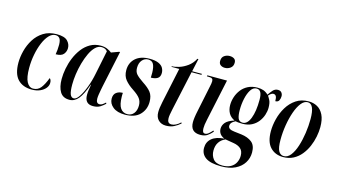

<svg xmlns="http://www.w3.org/2000/svg" viewBox="-105 -1144 3108 1766"><g transform="rotate(15 1449.5 -260.5)"><path d="M214 9Q128 9 80 -41.5Q32 -92 32 -199Q32 -253 47.5 -313Q63 -373 95.5 -425Q128 -477 180.5 -510Q233 -543 307 -543Q380 -543 409 -513.5Q438 -484 438 -445Q438 -413 417.5 -387.5Q397 -362 343 -362Q347 -383 349 -406.5Q351 -430 351 -456Q350 -499 336 -515.5Q322 -532 297 -532Q264 -532 235.5 -501.5Q207 -471 185.5 -419.5Q164 -368 152 -305Q140 -242 140 -178Q140 -88 162.5 -45.5Q185 -3 224 -3Q268 -3 295.5 -37.5Q323 -72 347 -136Q353 -132 358 -122Q363 -112 363 -93Q363 -68 344.5 -44.5Q326 -21 292.5 -6Q259 9 214 9Z M572 10Q510 10 482.5 -35.5Q455 -81 455 -157Q455 -204 465 -257Q475 -310 496 -361Q517 -412 549 -454Q581 -496 625 -521Q669 -546 725 -546Q760 -546 786.5 -534.5Q813 -523 830 -509L901 -535H910L837 -191Q834 -176 829.5 -153Q825 -130 821.5 -107Q818 -84 818 -68Q818 -22 851 -22Q865 -22 878 -30.5Q891 -39 906 -53L911 -43Q893 -25 866 -7.5Q839 10 797 10Q718 10 718 -76Q718 -100 721.5 -123.5Q725 -147 730 -175H727Q693 -77 657 -33.5Q621 10 572 10ZM608 -13Q632 -13 658 -51.5Q684 -90 707.5 -152Q731 -214 745 -285L791 -510Q780 -524 765.5 -529.5Q751 -535 735 -535Q703 -535 676 -508.5Q649 -482 628 -437.5Q607 -393 592 -339.5Q577 -286 569.5 -232.5Q562 -179 562 -134Q562 -69 573 -41Q584 -13 608 -13Z M1100 10Q1027 10 986.5 -22.5Q946 -55 946 -102Q946 -142 970.5 -160.5Q995 -179 1032 -179Q1031 -170 1031 -161Q1031 -152 1031 -143Q1032 -67 1055.5 -33.5Q1079 0 1121 0Q1159 0 1182 -28.5Q1205 -57 1205 -104Q1205 -143 1185 -170.5Q1165 -198 1115 -231Q1067 -262 1037.5 -298Q1008 -334 1008 -389Q1008 -460 1056 -503Q1104 -546 1189 -546Q1243 -546 1274.5 -532Q1306 -518 1318.5 -495.5Q1331 -473 1331 -448Q1331 -411 1307.5 -396Q1284 -381 1244 -381Q1244 -394 1244.5 -405.5Q1245 -417 1245 -428Q1244 -481 1229.5 -508.5Q1215 -536 1178 -536Q1145 -536 1121.5 -509Q1098 -482 1098 -435Q1098 -398 1118.5 -375Q1139 -352 1185 -321Q1238 -287 1264.5 -253.5Q1291 -220 1291 -162Q1291 -89 1243 -39.5Q1195 10 1100 10Z M1491 10Q1447 10 1419.5 -17Q1392 -44 1392 -92Q1392 -112 1395 -135Q1398 -158 1405 -191L1476 -526H1402L1403 -532Q1432 -532 1472 -544.5Q1512 -557 1550.5 -585Q1589 -613 1613 -659H1623L1596 -536H1689L1687 -526H1593L1511 -149Q1504 -116 1501 -97.5Q1498 -79 1498 -63Q1498 -39 1507.5 -26.5Q1517 -14 1539 -14Q1558 -14 1580.5 -25.5Q1603 -37 1622 -56L1627 -47Q1600 -23 1567.5 -6.5Q1535 10 1491 10Z M1877 -644Q1854 -644 1837 -656Q1820 -668 1820 -694Q1820 -729 1843 -745Q1866 -761 1895 -761Q1919 -761 1936.5 -750Q1954 -739 1954 -712Q1954 -679 1930.5 -661.5Q1907 -644 1877 -644ZM1818 10Q1724 10 1724 -86Q1724 -104 1727.5 -131.5Q1731 -159 1740 -200L1791 -446Q1794 -460 1796 -472Q1798 -484 1798 -496Q1798 -512 1788.5 -519Q1779 -526 1750 -526H1739L1741 -536H1928L1844 -143Q1837 -113 1834.5 -92.5Q1832 -72 1832 -57Q1832 -37 1837.5 -24.5Q1843 -12 1859 -12Q1875 -12 1892.5 -26.5Q1910 -41 1926 -60L1933 -51Q1911 -25 1885.5 -7.5Q1860 10 1818 10Z M2079 240Q1978 240 1931 207.5Q1884 175 1884 116Q1884 59 1925 25Q1966 -9 2043 -14Q2012 -27 1998.5 -47.5Q1985 -68 1985 -94Q1985 -126 2007.5 -153Q2030 -180 2090 -199Q2050 -218 2032 -251Q2014 -284 2014 -327Q2014 -365 2026.5 -403.5Q2039 -442 2064 -474.5Q2089 -507 2127.5 -526.5Q2166 -546 2217 -546Q2249 -546 2273.5 -537.5Q2298 -529 2321 -507Q2336 -530 2355.5 -552.5Q2375 -575 2403 -575Q2427 -575 2438.5 -560.5Q2450 -546 2450 -526Q2450 -505 2441 -486.5Q2432 -468 2406 -468Q2406 -502 2397.5 -515.5Q2389 -529 2372 -529Q2352 -529 2328 -500Q2337 -488 2349.5 -463.5Q2362 -439 2362 -393Q2362 -360 2350.5 -324.5Q2339 -289 2315 -258Q2291 -227 2254 -208Q2217 -189 2166 -189Q2141 -189 2124.5 -191Q2108 -193 2101 -195Q2076 -182 2065.5 -169.5Q2055 -157 2055 -141Q2055 -122 2070.5 -112.5Q2086 -103 2116 -100L2184 -92Q2246 -84 2284 -54Q2322 -24 2322 43Q2322 98 2294 142.5Q2266 187 2212.5 213.5Q2159 240 2079 240ZM2166 -199Q2211 -199 2237 -266Q2263 -333 2263 -442Q2263 -492 2250 -514Q2237 -536 2211 -536Q2178 -536 2156 -501.5Q2134 -467 2122.5 -414.5Q2111 -362 2111 -306Q2111 -255 2122 -227Q2133 -199 2166 -199ZM2088 230Q2136 230 2167.5 212Q2199 194 2214 164Q2229 134 2229 100Q2229 55 2203.5 32.5Q2178 10 2133 3L2055 -10Q2017 6 1995.5 38Q1974 70 1974 118Q1974 164 2000 197Q2026 230 2088 230Z M2607 10Q2531 10 2484.5 -39.5Q2438 -89 2438 -191Q2438 -247 2453.5 -308.5Q2469 -370 2501.5 -424Q2534 -478 2584.5 -512Q2635 -546 2705 -546Q2750 -546 2787 -525.5Q2824 -505 2846 -460.5Q2868 -416 2868 -344Q2868 -301 2858.5 -252.5Q2849 -204 2829 -157.5Q2809 -111 2778 -73Q2747 -35 2704.5 -12.5Q2662 10 2607 10ZM2612 0Q2648 0 2676 -36Q2704 -72 2723 -131Q2742 -190 2752 -259Q2762 -328 2762 -393Q2762 -536 2698 -536Q2664 -536 2636 -500.5Q2608 -465 2587.5 -406.5Q2567 -348 2555.5 -278Q2544 -208 2544 -138Q2544 -62 2561.5 -31Q2579 0 2612 0Z"/></g></svg>

Font: Noto Serif Display ExtraCondensed SemiBold
Style: Italic
Weight: 600
Width: 2
Italic angle: -12°
Designer: Monotype Design Team
Foundry: Monotype Imaging Inc.
Version: Version 2.009